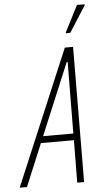

<svg xmlns="http://www.w3.org/2000/svg" viewBox="-90 -936 529 974"><g transform="rotate(-5 174.5 -449.0)"><path d="M-30 0 260 -688H302L298 0H263L265 -216H97L7 0ZM111 -250H265L268 -614H263ZM272 -760V-765L340 -898H379V-893L294 -760Z"/></g></svg>

Font: Saira ExtraCondensed Thin
Style: Italic
Weight: 250
Width: 2
Italic angle: -12°
Designer: Hector Gatti with collaboration of the Omnibus-Type team
Foundry: Omnibus-Type
Version: Version 1.101